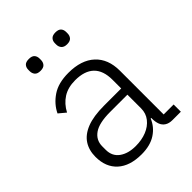

<svg xmlns="http://www.w3.org/2000/svg" viewBox="-206 -818 940 940"><g transform="rotate(-45 264.0 -348.5)"><path d="M503 0H445Q422 0 407 -9.5Q392 -19 385.5 -36Q379 -53 379 -76V-103L402 -81H375Q358 -39 319 -13.5Q280 12 220 12Q139 12 95 -28Q51 -68 51 -139Q51 -185 72.5 -218Q94 -251 139.5 -269Q185 -287 259 -287H377V-347Q377 -411 344 -443Q311 -475 246 -475Q196 -475 161.5 -453Q127 -431 106 -391L70 -421Q91 -465 134.5 -494.5Q178 -524 248 -524Q337 -524 385.5 -479Q434 -434 434 -353V-50H503ZM377 -244H257Q181 -244 146 -219.5Q111 -195 111 -152V-128Q111 -84 143.5 -60.5Q176 -37 228 -37Q270 -37 303.5 -50.5Q337 -64 357 -89.5Q377 -115 377 -149ZM159 -627Q138 -627 129 -637.5Q120 -648 120 -664V-673Q120 -689 129 -699Q138 -709 159 -709Q180 -709 189 -699Q198 -689 198 -673V-664Q198 -648 189 -637.5Q180 -627 159 -627ZM343 -627Q323 -627 313.5 -637.5Q304 -648 304 -664V-673Q304 -689 313.5 -699Q323 -709 343 -709Q364 -709 373 -699Q382 -689 382 -673V-664Q382 -648 373 -637.5Q364 -627 343 -627Z"/></g></svg>

Font: IBM Plex Sans Light
Style: Regular
Weight: 300
Designer: Mike Abbink, Paul van der Laan, Pieter van Rosmalen
Foundry: Bold Monday
Version: Version 3.201